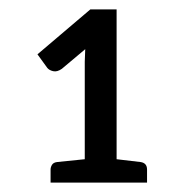

<svg xmlns="http://www.w3.org/2000/svg" viewBox="-20 -840 396 410"><path d="M88 -450V-478Q88 -483 91 -488Q94 -493 102 -494L161 -500V-708Q161 -715 161.5 -721.5Q162 -728 162 -735L112 -693Q102 -686 93.5 -688Q85 -690 81 -695L60 -724L173 -820H229V-500L280 -494Q294 -492 294 -478V-450Z"/></svg>

Font: Aleo
Style: Regular
Weight: 400
Designer: Alessio Laiso
Foundry: Alessio Laiso
Version: Version 2.001; ttfautohint (v1.8.4.7-5d5b);gftools[0.9.29]